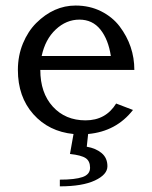

<svg xmlns="http://www.w3.org/2000/svg" viewBox="-20 -470 542 686"><path d="M128.9 -270H376Q367.2 -328.6 338.9 -364.3Q310.5 -399.9 263.7 -399.9Q216.8 -399.9 179.2 -364.7Q141.6 -329.6 128.9 -270ZM124 -220.2Q124 -138.2 168.7 -89.1Q213.4 -40 285.6 -40Q357.9 -40 395 -100.1L455.1 -77.1Q395.5 -0.5 294.9 8.8L290 54.2Q322.3 59.6 343 76.9Q363.8 94.2 363.8 124Q363.8 153.8 319.1 174.8Q274.4 195.8 193.8 195.8V171.9Q248 171.9 274.9 162.6Q301.8 153.3 301.8 129.4Q301.8 105.5 286.1 95Q270.5 84.5 230 80.1L242.7 8.8Q154.3 0 99.1 -62Q43.9 -124 43.9 -220.2Q43.9 -271 62 -314.9Q80.1 -358.4 109.4 -387.7Q172.4 -450.2 250 -450.2Q300.3 -450.2 341.3 -429.7Q381.8 -409.2 407.2 -376Q460 -306.2 460 -220.2Z"/></svg>

Font: Pfennig
Style: Medium
Weight: 500
Version: Version 20120410 ; ttfautohint (v0.8)